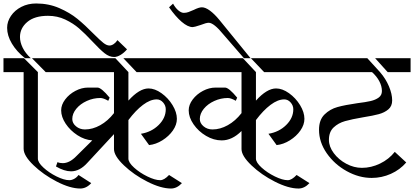

<svg xmlns="http://www.w3.org/2000/svg" viewBox="-34 -1024 2383 1105"><path d="M174 -1004Q246 -1004 307 -977.5Q368 -951 411.5 -915.5Q455 -880 505 -829Q541 -793 560.5 -777.5Q580 -762 596 -762Q608 -762 620.5 -770.5Q633 -779 642 -793L697 -740Q680 -720 660 -708Q640 -696 623 -696Q595 -696 568 -717.5Q541 -739 499 -784Q455 -831 421 -860.5Q387 -890 341.5 -911.5Q296 -933 242 -933Q165 -933 123 -897.5Q81 -862 81 -811Q81 -781 96.5 -749.5Q112 -718 143 -689H110Q62 -727 34.5 -773Q7 -819 7 -864Q7 -900 29 -932.5Q51 -965 89 -984.5Q127 -1004 174 -1004ZM-14 -689H104L184 -609V-111Q184 -89 216 -59.5Q248 -30 291.5 -8.5Q335 13 365 13Q379 13 393.5 5Q408 -3 418 -17L491 30Q463 61 428 61Q370 61 292.5 21Q215 -19 158.5 -73.5Q102 -128 102 -168V-609H-14ZM150 -689H300V-609H229Z M939 -17 1013 30Q984 61 950 61Q892 61 814 21.5Q736 -18 679 -72.5Q622 -127 622 -166V-252L467 -85Q424 -38 375 -38Q336 -38 288 -66L297 -91Q309 -85 327 -85Q365 -85 403 -123L497 -216Q453 -219 411.5 -246Q370 -273 344 -312Q318 -351 318 -389Q318 -421 341 -451.5Q364 -482 400 -501Q436 -520 473 -520H527Q549 -520 597 -462L589 -444Q561 -460 543 -460Q503 -460 465.5 -443Q428 -426 405 -398Q382 -370 382 -339Q382 -315 403.5 -297Q425 -279 455 -279Q499 -279 543 -303.5Q587 -328 622 -373V-609H272V-689H630L705 -609V-445Q768 -515 821 -515Q857 -515 895.5 -487.5Q934 -460 959 -419Q984 -378 984 -340Q984 -306 961 -273Q938 -240 900.5 -216.5Q863 -193 824 -189L777 -254Q838 -264 879 -304.5Q920 -345 920 -395Q920 -417 904.5 -434.5Q889 -452 868 -452Q831 -452 789 -420.5Q747 -389 705 -333V-111Q705 -89 737.5 -59.5Q770 -30 814 -8.5Q858 13 888 13Q911 13 939 -17ZM1033 -689V-609H752L676 -689Z M1439 -609V-445Q1502 -515 1555 -515Q1591 -515 1629.5 -487.5Q1668 -460 1693 -419Q1718 -378 1718 -340Q1718 -306 1695 -273Q1672 -240 1634.5 -216.5Q1597 -193 1558 -189L1511 -254Q1572 -264 1613 -304.5Q1654 -345 1654 -395Q1654 -417 1638.5 -434.5Q1623 -452 1602 -452Q1565 -452 1523 -420.5Q1481 -389 1439 -333V-111Q1439 -89 1471.5 -59.5Q1504 -30 1548 -8.5Q1592 13 1622 13Q1645 13 1673 -17L1747 30Q1718 61 1684 61Q1626 61 1548 21.5Q1470 -18 1413 -72.5Q1356 -127 1356 -166V-270Q1302 -216 1242 -216Q1196 -216 1152 -242Q1108 -268 1080 -308.5Q1052 -349 1052 -389Q1052 -421 1075 -451.5Q1098 -482 1134 -501Q1170 -520 1207 -520H1261Q1283 -520 1331 -462L1323 -444Q1295 -460 1277 -460Q1237 -460 1199.5 -443Q1162 -426 1139 -398Q1116 -370 1116 -339Q1116 -315 1137.5 -297Q1159 -279 1189 -279Q1233 -279 1277 -303.5Q1321 -328 1356 -373V-609H1006V-689H1364ZM1767 -609H1486L1410 -689H1767Z M1024 -950Q1038 -950 1050.5 -954.5Q1063 -959 1081 -967Q1111 -982 1128 -982Q1148 -982 1174 -963Q1200 -944 1228 -910L1408 -689H1370L1253 -824Q1197 -893 1167 -893Q1153 -893 1120 -880Q1084 -868 1075 -868Q1047 -868 1011.5 -898.5Q976 -929 939 -982L962 -1003Q975 -979 992 -964.5Q1009 -950 1024 -950Z M1740 -689H2080L2153 -609Q2186 -571 2204.5 -527Q2223 -483 2223 -446Q2223 -413 2201 -394.5Q2179 -376 2146 -367Q2113 -358 2056 -349Q1991 -338 1952 -327Q1913 -316 1886 -290.5Q1859 -265 1859 -219Q1859 -180 1887 -142.5Q1915 -105 1959 -81.5Q2003 -58 2049 -58Q2102 -58 2153 -82.5Q2204 -107 2238 -150L2304 -89Q2268 -47 2215.5 -23.5Q2163 0 2105 0Q2032 0 1961.5 -39Q1891 -78 1846.5 -142Q1802 -206 1802 -277Q1802 -334 1833.5 -365Q1865 -396 1908.5 -408Q1952 -420 2022 -430Q2071 -436 2099 -442.5Q2127 -449 2145.5 -462.5Q2164 -476 2164 -500Q2164 -528 2149 -556.5Q2134 -585 2107 -609H1740ZM2125 -689H2329V-609H2197Z"/></svg>

Font: Amita
Style: Regular
Weight: 400
Designer: Eduardo Rodriguez Tunni, Modular Infotech, Brian J. Bonislawsky
Foundry: Eduardo Rodriguez Tunni, Modular Infotech, Brian J. Bonislawsky
Version: Version 1.004